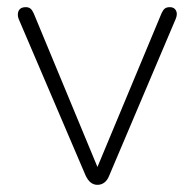

<svg xmlns="http://www.w3.org/2000/svg" viewBox="-20 -510 544 536"><path d="M219 -20 33 -455Q29 -464 30 -472.5Q31 -481 36.5 -485.5Q42 -490 52 -490Q60 -490 65 -486Q70 -482 74 -473L264 -15H240L431 -473Q435 -482 440 -486Q445 -490 454 -490Q463 -490 468 -485Q473 -480 473.5 -472.5Q474 -465 470 -456L285 -20Q280 -7 271.5 -0.5Q263 6 252 6Q231 6 219 -20Z"/></svg>

Font: SN Pro Thin
Style: Regular
Weight: 200
Designer: Tobias Whetton
Foundry: Supernotes
Version: Version 1.003;Glyphs 3.3 (3324)